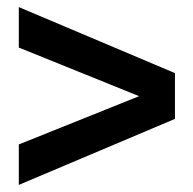

<svg xmlns="http://www.w3.org/2000/svg" viewBox="-20 -602 545 541"><path d="M33 -81V-195L372 -331L33 -468V-582L473 -396V-267Z"/></svg>

Font: Argentum Sans SemiBold
Style: Regular
Weight: 600
Designer: Julieta Ulanovsky (Modified by Cristiano Sobral)
Foundry: Julieta Ulanovsky
Version: Version 5.001;November 22, 2018;FontCreator 11.5.0.2425 64-b